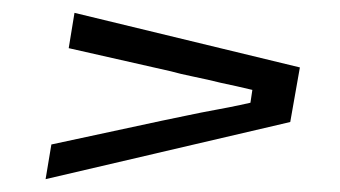

<svg xmlns="http://www.w3.org/2000/svg" viewBox="-20 -455 530 299"><path d="M232 -267Q247 -270 270.5 -275Q294 -280 316 -284Q338 -288 354 -291.5Q370 -295 370 -295L373 -315Q348 -321 324 -326Q304 -331 282 -335.5Q260 -340 246 -344L87 -380L96 -435L447 -350L432 -265L51 -176L60 -230Z"/></svg>

Font: Marvel
Style: Italic
Weight: 400
Italic angle: -12°
Designer: Carolina Trebol
Foundry: Carolina Trebol
Version: Version 1.001